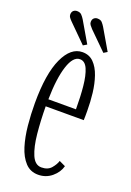

<svg xmlns="http://www.w3.org/2000/svg" viewBox="-136 -729 540 792"><g transform="rotate(20 134.5 -333.0)"><path d="M138.5 11Q104 11 81.8 -13Q59.5 -37 47.2 -76.8Q35 -116.5 30.2 -165Q25.5 -213.5 25.5 -262.5Q25.5 -391.5 56.8 -459.2Q88 -527 139 -527Q169 -527 188.5 -507.2Q208 -487.5 219.2 -454.8Q230.5 -422 235 -383.2Q239.5 -344.5 239.5 -306.5Q239.5 -296 239.5 -285.5Q239.5 -275 239 -265H72Q72.5 -201.5 78 -146Q83.5 -90.5 98.2 -56.2Q113 -22 141 -22Q169 -22 183.8 -39.2Q198.5 -56.5 203.5 -73L231 -60Q223.5 -31.5 198 -10.2Q172.5 11 138.5 11ZM139 -496Q109 -496 91.5 -442.2Q74 -388.5 72.5 -296H193.5Q193.5 -351.5 189 -396.8Q184.5 -442 172.8 -469Q161 -496 139 -496ZM220 -553.5 143 -629.5Q136 -637 131.8 -642.8Q127.5 -648.5 127.5 -655.5Q127.5 -667 134 -672.8Q140.5 -678.5 149 -678.5Q163 -678.5 169.8 -671Q176.5 -663.5 182 -654.5L235.5 -563ZM130 -553.5 53.5 -629.5Q46 -637 41.8 -642.8Q37.5 -648.5 37.5 -655.5Q37.5 -667 44 -672.8Q50.5 -678.5 59.5 -678.5Q73 -678.5 80 -671Q87 -663.5 92.5 -654.5L146 -563Z"/></g></svg>

Font: Imbue 10pt ExtraLight
Style: Regular
Weight: 200
Designer: Tyler Finck
Foundry: Etcetera Type Company
Version: Version 1.102; ttfautohint (v1.8.3)